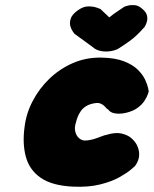

<svg xmlns="http://www.w3.org/2000/svg" viewBox="-20 -720 601 750"><path d="M264 9Q183 5 139 -25.5Q95 -56 81 -107.5Q67 -159 76 -224Q82 -276 107.5 -325Q133 -374 173 -412.5Q213 -451 264.5 -473.5Q316 -496 376 -495Q430 -494 464.5 -480.5Q499 -467 518.5 -447.5Q538 -428 547 -408.5Q556 -389 558.5 -376Q561 -363 561 -363Q561 -363 557.5 -352Q554 -341 543.5 -325Q533 -309 512 -295Q496 -285 473 -279.5Q450 -274 430 -277Q410 -280 402 -293Q399 -293 395.5 -297.5Q392 -302 386.5 -307Q381 -312 372.5 -315.5Q364 -319 351 -317Q331 -314 317.5 -306Q304 -298 296 -286.5Q288 -275 283.5 -263.5Q279 -252 277 -243Q270 -222 274 -206Q278 -190 288 -181Q298 -172 310 -171Q321 -171 333.5 -173.5Q346 -176 358 -180.5Q370 -185 379.5 -188.5Q389 -192 395 -193Q430 -204 454.5 -198.5Q479 -193 493.5 -180Q508 -167 515 -153Q523 -136 523.5 -121Q524 -106 520 -95Q516 -84 511.5 -77.5Q507 -71 507 -71Q507 -71 492 -58Q477 -45 447 -28Q417 -11 371 0.5Q325 12 264 9ZM341 -537 271 -588Q271 -588 265 -596Q259 -604 255 -617Q251 -630 256 -646.5Q261 -663 283 -679Q305 -695 325 -695Q345 -695 358.5 -690Q372 -685 372 -685L407 -652Q420 -663 436.5 -674Q453 -685 466 -694Q466 -694 477.5 -697.5Q489 -701 504.5 -700Q520 -699 534 -687Q550 -674 553.5 -661.5Q557 -649 554.5 -638.5Q552 -628 548.5 -621.5Q545 -615 545 -615Q529 -597 515.5 -584Q502 -571 485.5 -559Q469 -547 444 -531Q433 -524 414 -520.5Q395 -517 375 -520.5Q355 -524 341 -537Z"/></svg>

Font: Sour Gummy Black
Style: Italic
Weight: 900
Italic angle: -11.3°
Designer: Stefie Justprince
Foundry: Eifetstype
Version: Version 1.000